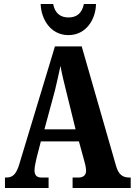

<svg xmlns="http://www.w3.org/2000/svg" viewBox="-20 -948 679 968"><path d="M325 -771C416 -771 463 -853 464 -928H403C393 -880 366 -860 325 -860C286 -860 257 -880 248 -928H185C187 -853 234 -771 325 -771ZM5 0H225V-53H189C163 -53 154 -67 154 -90C154 -109 162 -138 165 -154L186 -235H378L404 -140C408 -127 414 -103 414 -87C414 -63 397 -53 377 -53H346V0H639V-53H631C599 -53 577 -68 565 -112L392 -714H257L79 -126C62 -65 41 -53 12 -53H5ZM204 -296 257 -492C267 -532 276 -575 285 -616C292 -574 303 -532 314 -487L361 -296Z"/></svg>

Font: Noto Serif Armenian ExtraCondensed ExtraBold
Style: Regular
Weight: 800
Width: 2
Designer: Monotype Design Team
Foundry: Monotype Imaging Inc.
Version: Version 2.008